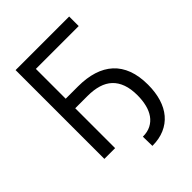

<svg xmlns="http://www.w3.org/2000/svg" viewBox="-245 -848 1112 1112"><g transform="rotate(-45 311.0 -291.5)"><path d="M527 -649.1H176.1V-404.8H277Q346.9 -404.8 401.5 -387.6Q456 -370.4 493.8 -335.8Q531.6 -301.1 551.3 -248.6Q571 -196 571 -125Q571 -63.2 555.8 -13.5Q540.5 36.2 511 71Q481.5 105.8 438 124.6Q394.5 143.5 338.1 143.5L336.6 66.8Q375 66.8 402.9 52.4Q430.8 38 448.9 12.4Q467 -13.1 475.7 -48.3Q484.4 -83.5 484.4 -125Q484.4 -177.9 470.7 -215.9Q457 -253.9 430.8 -278.6Q404.5 -303.3 365.8 -315Q327.1 -326.7 277 -326.7H176.1V0H88.1V-727.3H527Z"/></g></svg>

Font: Interop
Style: Regular
Weight: 400
Designer: Rasmus Andersson, Google, Jang Haemin
Foundry: jhaemin
Version: Version 1.008